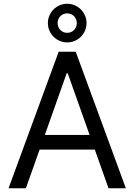

<svg xmlns="http://www.w3.org/2000/svg" viewBox="-20 -1003 716 1023"><path d="M25.6 0 292.6 -727.3H383.5L650.6 0H558.2L485.1 -206H191.1L117.9 0ZM457.4 -284.1 340.9 -612.2H335.2L218.8 -284.1ZM338.1 -777Q316.8 -777 297.9 -785.2Q279.1 -793.3 265.3 -807.2Q251.4 -821 243.3 -839.8Q235.1 -858.7 235.1 -880Q235.1 -901.3 243.3 -920.1Q251.4 -938.9 265.3 -952.8Q279.1 -966.6 297.9 -974.8Q316.8 -983 338.1 -983Q359.4 -983 378.2 -974.8Q397 -966.6 410.9 -952.8Q424.7 -938.9 432.9 -920.1Q441.1 -901.3 441.1 -880Q441.1 -858.7 432.9 -839.8Q424.7 -821 410.9 -807.2Q397 -793.3 378.2 -785.2Q359.4 -777 338.1 -777ZM338.1 -828.1Q349.1 -828.1 358.5 -832.2Q367.9 -836.3 374.6 -843.2Q381.4 -850.1 385.3 -859.7Q389.2 -869.3 389.2 -880Q389.2 -890.6 385.3 -900.2Q381.4 -909.8 374.6 -916.7Q367.9 -923.7 358.5 -927.7Q349.1 -931.8 338.1 -931.8Q327.1 -931.8 317.6 -927.7Q308.2 -923.7 301.5 -916.7Q294.7 -909.8 290.8 -900.2Q286.9 -890.6 286.9 -880Q286.9 -869.3 290.8 -859.7Q294.7 -850.1 301.5 -843.2Q308.2 -836.3 317.6 -832.2Q327.1 -828.1 338.1 -828.1Z"/></svg>

Font: Interop
Style: Regular
Weight: 400
Designer: Rasmus Andersson, Google, Jang Haemin
Foundry: jhaemin
Version: Version 1.008